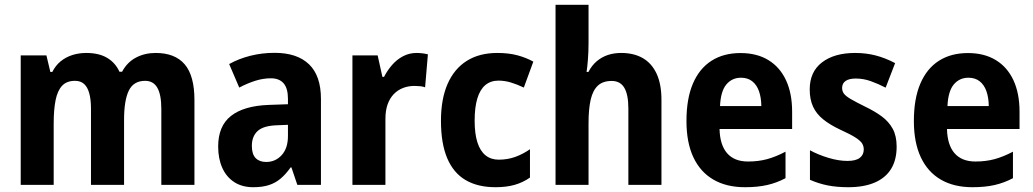

<svg xmlns="http://www.w3.org/2000/svg" viewBox="-20 -780 4359 810"><path d="M636.7 -556.6Q718.3 -556.6 759.3 -508.5Q800.3 -460.4 800.3 -357.9V0H660.6V-320.3Q660.6 -380.4 643.8 -409.7Q627 -439 592.3 -439Q543.5 -439 523.4 -397.7Q503.4 -356.4 503.4 -275.4V0H363.8V-321.3Q363.8 -360.8 356.4 -387Q349.1 -413.1 334.5 -426Q319.8 -439 296.4 -439Q261.7 -439 242.2 -418.5Q222.7 -397.9 214.6 -357.9Q206.5 -317.9 206.5 -259.3V0H67.4V-546.4H175.8L192.4 -476.6H200.7Q214.4 -503.9 236.1 -521.5Q257.8 -539.1 285.4 -547.9Q313 -556.6 343.8 -556.6Q397.5 -556.6 432.1 -535.9Q466.8 -515.1 483.9 -477.5H495.1Q516.6 -517.6 553.7 -537.1Q590.8 -556.6 636.7 -556.6Z M1138.7 -557.1Q1233.4 -557.1 1283.7 -508.8Q1334 -460.4 1334 -362.8V0H1234.4L1209.5 -73.7H1206.1Q1186 -45.4 1164.3 -26.9Q1142.6 -8.3 1114.7 0.7Q1086.9 9.8 1048.3 9.8Q1001.5 9.8 968.3 -11.7Q935.1 -33.2 917.7 -72Q900.4 -110.8 900.4 -162.1Q900.4 -248.5 954.6 -291Q1008.8 -333.5 1113.3 -337.4L1194.8 -340.3V-363.3Q1194.8 -407.2 1176.5 -428.5Q1158.2 -449.7 1122.6 -449.7Q1090.8 -449.7 1057.9 -439.5Q1024.9 -429.2 989.3 -410.6L946.8 -509.8Q986.8 -532.2 1036.1 -544.7Q1085.4 -557.1 1138.7 -557.1ZM1194.8 -253.4 1147.5 -251.5Q1090.8 -249.5 1066.7 -227.1Q1042.5 -204.6 1042.5 -164.6Q1042.5 -129.4 1058.6 -113Q1074.7 -96.7 1103 -96.7Q1142.1 -96.7 1168.5 -125.7Q1194.8 -154.8 1194.8 -206.1Z M1737.3 -556.6Q1748.5 -556.6 1761 -555.2Q1773.4 -553.7 1785.2 -550.8L1773.4 -411.6Q1765.1 -415 1752.7 -416.3Q1740.2 -417.5 1728.5 -417.5Q1702.6 -417.5 1680.4 -408.9Q1658.2 -400.4 1641.4 -383.1Q1624.5 -365.7 1615.2 -339.6Q1606 -313.5 1606 -278.3V0H1466.8V-546.4H1573.2L1593.3 -455.6H1600.1Q1613.8 -482.4 1633.8 -505.6Q1653.8 -528.8 1680.2 -542.7Q1706.5 -556.6 1737.3 -556.6Z M2070.3 9.8Q1995.6 9.8 1944.3 -20.3Q1893.1 -50.3 1866.7 -112.5Q1840.3 -174.8 1840.3 -270.5Q1840.3 -362.3 1868.4 -426.3Q1896.5 -490.2 1949.5 -523.4Q2002.4 -556.6 2078.1 -556.6Q2126.5 -556.6 2163.3 -546.6Q2200.2 -536.6 2230 -520L2189.9 -410.6Q2161.1 -424.3 2135 -432.1Q2108.9 -439.9 2083 -439.9Q2049.8 -439.9 2027.3 -420.9Q2004.9 -401.9 1993.7 -364.5Q1982.4 -327.1 1982.4 -271Q1982.4 -215.8 1994.1 -179.2Q2005.9 -142.6 2028.6 -124.5Q2051.3 -106.4 2084 -106.4Q2121.1 -106.4 2153.3 -117.9Q2185.5 -129.4 2215.8 -150.4V-30.8Q2185.5 -9.8 2150.6 0Q2115.7 9.8 2070.3 9.8Z M2462.9 -759.8V-598.1Q2462.9 -563 2460.4 -530.5Q2458 -498 2454.6 -476.6H2462.4Q2476.6 -503.9 2497.3 -521.5Q2518.1 -539.1 2543.9 -547.9Q2569.8 -556.6 2600.6 -556.6Q2653.8 -556.6 2691.7 -534.9Q2729.5 -513.2 2750 -469.2Q2770.5 -425.3 2770.5 -358.4V0H2630.9V-321.8Q2630.9 -380.9 2613.8 -409.7Q2596.7 -438.5 2560.5 -438.5Q2523.4 -438.5 2502.2 -418.7Q2481 -398.9 2471.9 -359.4Q2462.9 -319.8 2462.9 -260.3V0H2323.7V-759.8Z M3104 -556.2Q3172.9 -556.2 3221.4 -526.6Q3270 -497.1 3295.9 -441.7Q3321.8 -386.2 3321.8 -308.6V-235.8H3015.6Q3017.1 -168.5 3047.6 -133.5Q3078.1 -98.6 3135.7 -98.6Q3179.2 -98.6 3216.3 -108.6Q3253.4 -118.7 3293.9 -140.1V-28.3Q3257.3 -8.8 3216.8 0.5Q3176.3 9.8 3123 9.8Q3044.4 9.8 2989.3 -22.5Q2934.1 -54.7 2905 -116.9Q2876 -179.2 2876 -269.5Q2876 -363.8 2903.3 -427.5Q2930.7 -491.2 2981.7 -523.7Q3032.7 -556.2 3104 -556.2ZM3106 -452.1Q3068.4 -452.1 3044.4 -423.8Q3020.5 -395.5 3017.6 -332.5H3191.9Q3191.4 -368.7 3181.9 -395.5Q3172.4 -422.4 3153.3 -437.3Q3134.3 -452.1 3106 -452.1Z M3762.7 -161.1Q3762.7 -105.5 3739.3 -67.4Q3715.8 -29.3 3670.2 -9.8Q3624.5 9.8 3558.6 9.8Q3510.3 9.8 3471.9 2.2Q3433.6 -5.4 3397 -21.5V-146Q3432.1 -127 3475.1 -114Q3518.1 -101.1 3555.2 -101.1Q3590.3 -101.1 3607.2 -114Q3624 -127 3624 -149.4Q3624 -163.1 3617.2 -174.6Q3610.4 -186 3589.1 -199.7Q3567.9 -213.4 3523.9 -233.4Q3481.4 -253.4 3452.9 -276.4Q3424.3 -299.3 3410.2 -329.8Q3396 -360.4 3396 -402.8Q3396 -477.1 3447.8 -516.8Q3499.5 -556.6 3587.9 -556.6Q3633.3 -556.6 3674.1 -546.1Q3714.8 -535.6 3756.3 -513.7L3716.3 -410.2Q3684.1 -426.8 3653.3 -437.7Q3622.6 -448.7 3590.3 -448.7Q3562 -448.7 3547.4 -438.5Q3532.7 -428.2 3532.7 -409.2Q3532.7 -395.5 3540 -385.3Q3547.4 -375 3568.4 -362.5Q3589.4 -350.1 3629.9 -330.1Q3669.9 -311 3699.7 -289.1Q3729.5 -267.1 3746.1 -236.8Q3762.7 -206.5 3762.7 -161.1Z M4063.5 -556.2Q4132.3 -556.2 4180.9 -526.6Q4229.5 -497.1 4255.4 -441.7Q4281.2 -386.2 4281.2 -308.6V-235.8H3975.1Q3976.6 -168.5 4007.1 -133.5Q4037.6 -98.6 4095.2 -98.6Q4138.7 -98.6 4175.8 -108.6Q4212.9 -118.7 4253.4 -140.1V-28.3Q4216.8 -8.8 4176.3 0.5Q4135.7 9.8 4082.5 9.8Q4003.9 9.8 3948.7 -22.5Q3893.6 -54.7 3864.5 -116.9Q3835.4 -179.2 3835.4 -269.5Q3835.4 -363.8 3862.8 -427.5Q3890.1 -491.2 3941.2 -523.7Q3992.2 -556.2 4063.5 -556.2ZM4065.4 -452.1Q4027.8 -452.1 4003.9 -423.8Q3980 -395.5 3977.1 -332.5H4151.4Q4150.9 -368.7 4141.4 -395.5Q4131.8 -422.4 4112.8 -437.3Q4093.8 -452.1 4065.4 -452.1Z"/></svg>

Font: Open Sans SemiCondensed
Style: Bold
Weight: 700
Width: 4
Designer: Monotype Design Team
Foundry: Monotype Imaging Inc.
Version: Version 3.003